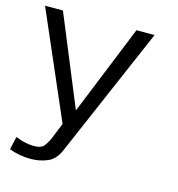

<svg xmlns="http://www.w3.org/2000/svg" viewBox="-114 -541 759 820"><g transform="rotate(15 265.5 -131.0)"><path d="M469.2 -455.1 223.1 115.2Q204.1 163.1 169.4 178Q134.8 192.9 92.8 192.9Q45.9 192.9 -1 175.8L12.2 118.2Q35.2 127.9 57.1 132.1Q79.1 136.2 92.8 136.2Q126 136.2 138.4 120.1Q150.9 104 160.2 82L188 13.2L-15.1 -455.1H64L228 -57.1L389.2 -455.1Z"/></g></svg>

Font: Anonymous Pro
Style: Regular
Weight: 400
Monospace: yes
Designer: Mark Simonson
Version: Version 1.003